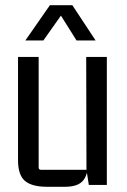

<svg xmlns="http://www.w3.org/2000/svg" viewBox="-20 -708 486 735"><path d="M229 7H160Q102 7 75.5 -15.5Q49 -38 49 -95V-490H128V-67Q128 -58 137 -58H311L310 -490H389V0H320L311 -58L317 -85Q317 -38 297 -15.5Q277 7 229 7ZM257 -688 346 -553H273L209 -655H218L146 -553H77L171 -688Z"/></svg>

Font: Gemunu Libre ExtraLight
Style: Regular
Weight: 400
Version: Version 1.100